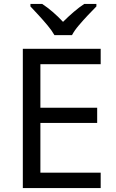

<svg xmlns="http://www.w3.org/2000/svg" viewBox="-20 -964 596 984"><path d="M496 0H97V-714H496V-635H187V-412H478V-334H187V-79H496ZM259 -784Q246 -807 224 -833.5Q202 -860 178 -886Q154 -912 136 -931V-944H196Q222 -927 250 -903Q278 -879 303 -852Q330 -879 358 -903Q386 -927 412 -944H474V-931Q455 -912 430.5 -886Q406 -860 383.5 -833.5Q361 -807 349 -784Z"/></svg>

Font: Noto Sans Mayan Numerals
Style: Regular
Weight: 400
Designer: Monotype Design Team
Foundry: Monotype Imaging Inc.
Version: Version 2.001; ttfautohint (v1.8.4.7-5d5b)